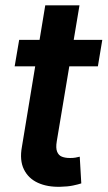

<svg xmlns="http://www.w3.org/2000/svg" viewBox="-20 -696 405 723"><path d="M365.2 -545.9 348.6 -446.3H35.2L52.2 -545.9ZM150.4 -675.8H279.3L193.8 -164.1Q189.5 -138.7 195.1 -124.8Q200.7 -110.8 213.1 -106Q225.6 -101.1 242.2 -101.1Q253.9 -100.6 264.2 -102.5Q274.4 -104.5 280.3 -106L286.1 -5.4Q274.4 -1.5 254.4 2.7Q234.4 6.8 207.5 7.3Q158.7 8.8 122.8 -7.6Q86.9 -23.9 70.1 -58.1Q53.2 -92.3 62.5 -143.1Z"/></svg>

Font: Inter Tight SemiBold
Style: Italic
Weight: 600
Italic angle: -9.39999°
Designer: Rasmus Andersson
Foundry: rsms
Version: Version 3.004